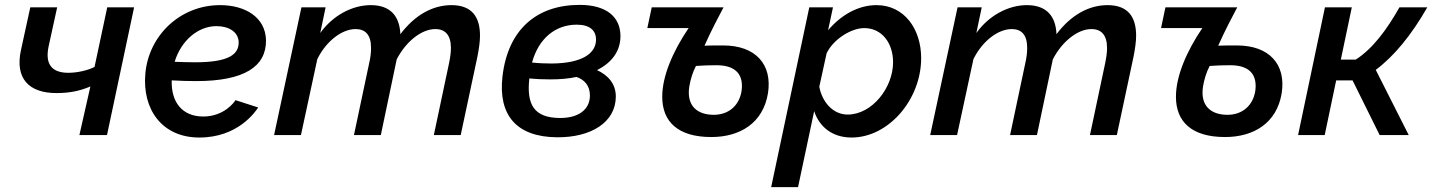

<svg xmlns="http://www.w3.org/2000/svg" viewBox="-20 -553 5863 786"><path d="M305 0H418L529 -523H419L367 -279C340 -265 297 -255 260 -255C195 -255 163 -287 179 -363L214 -523H104L66 -349C40 -231 99 -172 211 -172C263 -172 305 -180 350 -199Z M812 -76C726 -76 680 -135 683 -224C718 -222 751 -221 783 -221C981 -221 1070 -281 1069 -388C1067 -483 983 -532 881 -532C716 -532 588 -406 575 -251C562 -107 642 10 796 10C954 10 1025 -95 1037 -113L944 -143C940 -136 898 -76 812 -76ZM866 -446C916 -446 955 -423 957 -382C959 -330 916 -298 779 -298C751 -298 724 -299 695 -300C721 -386 790 -446 866 -446Z M1214 -523 1102 0H1212L1279 -311C1315 -384 1379 -434 1436 -434C1476 -434 1499 -410 1499 -357C1499 -339 1497 -318 1491 -293L1429 0H1539L1604 -310C1641 -382 1705 -434 1762 -434C1803 -434 1826 -409 1826 -356C1826 -338 1823 -317 1818 -293L1756 0H1866L1934 -319C1941 -354 1945 -383 1945 -407C1945 -480 1915 -532 1828 -532C1750 -532 1677 -490 1619 -413C1616 -487 1578 -532 1498 -532C1421 -532 1342 -489 1291 -418L1313 -523Z M2424 -266C2486 -297 2520 -345 2520 -405C2520 -485 2461 -533 2353 -533C2176 -533 2059 -431 2037 -240C2019 -83 2093 8 2261 9C2399 10 2501 -52 2501 -158C2501 -212 2467 -246 2424 -266ZM2341 -452C2396 -452 2420 -427 2420 -391C2420 -336 2366 -294 2239 -293C2214 -293 2187 -294 2158 -297C2185 -396 2254 -452 2341 -452ZM2271 -70C2166 -71 2135 -125 2147 -232C2176 -229 2205 -228 2232 -228C2272 -228 2308 -231 2340 -238C2372 -227 2395 -203 2395 -162C2395 -101 2343 -69 2271 -70Z M2892 8C3008 8 3104 -48 3124 -172C3142 -289 3074 -367 2940 -367C2911 -367 2889 -367 2864 -366C2892 -429 2923 -487 2942 -523H2648L2630 -438H2799C2734 -342 2691 -241 2691 -157C2691 -55 2755 8 2892 8ZM2902 -83C2835 -83 2789 -119 2802 -200C2807 -228 2815 -256 2829 -283C2857 -285 2883 -286 2913 -286C2996 -286 3024 -244 3016 -182C3007 -121 2963 -83 2902 -83Z M3293 -523 3137 213H3247L3313 -98C3334 -34 3387 10 3466 10C3618 10 3751 -146 3751 -315C3751 -434 3682 -532 3568 -532C3493 -532 3422 -491 3370 -429L3390 -523ZM3636 -298C3636 -194 3550 -84 3450 -84C3391 -84 3346 -134 3334 -198L3364 -335C3392 -393 3465 -438 3518 -438C3591 -438 3636 -376 3636 -298Z M3900 -523 3788 0H3898L3965 -311C4001 -384 4065 -434 4122 -434C4162 -434 4185 -410 4185 -357C4185 -339 4183 -318 4177 -293L4115 0H4225L4290 -310C4327 -382 4391 -434 4448 -434C4489 -434 4512 -409 4512 -356C4512 -338 4509 -317 4504 -293L4442 0H4552L4620 -319C4627 -354 4631 -383 4631 -407C4631 -480 4601 -532 4514 -532C4436 -532 4363 -490 4305 -413C4302 -487 4264 -532 4184 -532C4107 -532 4028 -489 3977 -418L3999 -523Z M4995 8C5111 8 5207 -48 5227 -172C5245 -289 5177 -367 5043 -367C5014 -367 4992 -367 4967 -366C4995 -429 5026 -487 5045 -523H4751L4733 -438H4902C4837 -342 4794 -241 4794 -157C4794 -55 4858 8 4995 8ZM5005 -83C4938 -83 4892 -119 4905 -200C4910 -228 4918 -256 4932 -283C4960 -285 4986 -286 5016 -286C5099 -286 5127 -244 5119 -182C5110 -121 5066 -83 5005 -83Z M5294 0H5403L5450 -224H5517L5628 0H5747L5612 -267C5686 -322 5758 -409 5823 -523H5709C5657 -431 5599 -353 5530 -309H5469L5514 -523H5404Z"/></svg>

Font: FIGSv2-sans-serif SmBold Italic
Style: Regular
Weight: 600
Italic angle: -12°
Designer: Matt McInerney, Pablo Impallari, Rodrigo Fuenzalida
Foundry: Matt McInerney, Pablo Impallari, Rodrigo Fuenzalida
Version: Version 4.020;hotconv 1.0.109;makeotfexe 2.5.65596